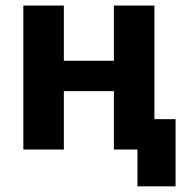

<svg xmlns="http://www.w3.org/2000/svg" viewBox="-20 -535 655 687"><path d="M471.9 131.8V0H387.5V-209H208.5V0H63.5V-515.1H208.5V-317.6H387.5V-515.1H532.5V-108.6H608.2V131.8Z"/></svg>

Font: RobotoFlex
Style: Regular
Weight: 400
Designer: Berlow after Robertson
Foundry: Google
Version: Version 2.136